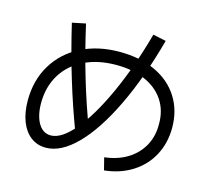

<svg xmlns="http://www.w3.org/2000/svg" viewBox="-105 -868 1075 985"><g transform="rotate(15 432.0 -375.0)"><path d="M738.3 -307.6Q739.3 -379.9 703.6 -433.6Q668 -487.3 602.5 -516.1Q537.1 -544.9 449.2 -544.9Q352.5 -544.9 279.3 -509.3Q206.1 -473.6 166 -408.2Q126 -342.8 126 -255.9Q126 -211.9 137.2 -178.2Q148.4 -144.5 168.5 -126.5Q188.5 -108.4 215.8 -108.4Q273.4 -108.4 341.8 -190.4Q410.2 -272.5 476.1 -417.5Q542 -562.5 591.8 -744.1L661.1 -729.5Q604.5 -520.5 529.3 -364.7Q454.1 -209 371.1 -125Q288.1 -41 208 -41Q162.1 -41 127.9 -66.9Q93.8 -92.8 75.2 -140.6Q56.6 -188.5 56.6 -252Q56.6 -359.4 106 -441.4Q155.3 -523.4 244.1 -568.8Q333 -614.3 449.2 -614.3Q556.6 -614.3 638.2 -576.7Q719.7 -539.1 764.2 -469.2Q808.6 -399.4 808.6 -307.6Q808.6 -226.6 773.9 -161.1Q739.3 -95.7 675.3 -55.2Q611.3 -14.6 527.3 -5.9L510.7 -71.3Q580.1 -79.1 631.8 -110.8Q683.6 -142.6 711.4 -193.4Q739.3 -244.1 738.3 -307.6ZM171.9 -695.3 243.2 -710Q275.4 -566.4 314.5 -435.5Q353.5 -304.7 400.4 -181.6L334 -158.2Q287.1 -282.2 247.1 -414.1Q207 -545.9 171.9 -695.3Z"/></g></svg>

Font: Pretendard GOV Variable
Style: Regular
Weight: 400
Designer: Base glyphs from Inter by Rasmus Andersson; Hangul glyphs from Noto Sans CJK(Source Han Sans) by Jang Soo-young and Kang
Foundry: Kil Hyung-jin
Version: Version 1.307;Glyphs 3.2 (3192)